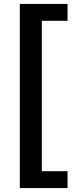

<svg xmlns="http://www.w3.org/2000/svg" viewBox="-20 -834 396 978"><path d="M81 -814H324V-728H193V38H324V124H81Z"/></svg>

Font: Mozilla Text BETA SemiBold
Style: Regular
Weight: 600
Designer: Studio DRAMA
Foundry: Studio DRAMA
Version: Version 0.100